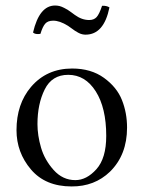

<svg xmlns="http://www.w3.org/2000/svg" viewBox="-20 -668 522 698"><path d="M304.2 -595.2Q321.3 -595.2 331.1 -605.7Q340.8 -616.2 351.1 -647Q367.2 -647.9 377.9 -641.1Q357.9 -542 291 -542Q285.2 -542 278.6 -543.5Q272 -544.9 264.4 -549.1Q256.8 -553.2 252.4 -556.2Q248 -559.1 239.5 -565.4Q231 -571.8 227.1 -574.2Q196.3 -593.3 172.9 -592.8Q153.8 -592.8 144.3 -581.8Q134.8 -570.8 127 -544.9Q107.9 -542 100.1 -549.8Q123 -647.9 180.2 -647.9Q189 -647.9 196.5 -646Q204.1 -644 213.1 -639.4Q222.2 -634.8 226.1 -632.3Q230 -629.9 240 -622.6Q250 -615.2 252 -613.8Q277.3 -595.2 304.2 -595.2ZM40 -194.8Q40 -290 92.8 -352.1Q149.9 -418.9 242.2 -418.9Q311 -418.9 357.9 -385Q404.8 -351.1 423.3 -304.4Q441.9 -257.8 441.9 -204.1Q441.9 -105 379.9 -43.9Q323.7 10.3 240.2 9.8Q145 9.8 92.5 -52Q40 -113.8 40 -194.8ZM228 -396Q168.9 -396 142.6 -343Q116.2 -290 116.2 -216.8Q116.2 -175.8 129.2 -131.3Q142.1 -86.9 175 -50Q208 -13.2 253.9 -13.2Q294.9 -13.2 330.6 -53Q366.2 -92.8 366.2 -173.8Q366.2 -275.9 328.1 -335.9Q290 -396 228 -396Z"/></svg>

Font: Linux Libertine Display
Style: Regular
Weight: 400
Designer: Philipp H. Poll
Foundry: Philipp H. Poll
Version: Version 5.0.9